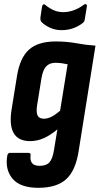

<svg xmlns="http://www.w3.org/2000/svg" viewBox="-20 -700 476 917"><path d="M246 -502Q300 -502 345 -493.5Q390 -485 436 -482L356 19Q342 113 297 155Q252 197 163 197Q76 197 39.5 153Q3 109 15 42Q18 30 28 30H115Q128 30 126 42Q123 66 133 79Q143 92 170 92Q201 92 216 75.5Q231 59 238 16L254 -82Q222 -55 190 -40.5Q158 -26 124 -26Q67 -26 45 -65Q23 -104 36 -181L61 -336Q75 -424 118.5 -463Q162 -502 246 -502ZM190 -133Q207 -133 226 -142.5Q245 -152 267 -171L303 -393Q290 -396 275 -398Q260 -400 245 -400Q217 -400 201 -383.5Q185 -367 178 -326L157 -196Q152 -162 160 -147.5Q168 -133 190 -133ZM274 -556Q244 -556 219 -567.5Q194 -579 178 -595Q172 -601 173 -616L181 -670Q183 -677 187.5 -679Q192 -681 197 -676Q216 -660 237 -651Q258 -642 282 -642Q332 -642 380 -677Q386 -682 391 -679.5Q396 -677 395 -670L385 -608Q384 -602 382 -598Q380 -594 375 -590Q356 -575 330.5 -565.5Q305 -556 274 -556Z"/></svg>

Font: Sofia Sans Condensed ExtraBold
Style: Italic
Weight: 800
Italic angle: -9°
Version: Version 4.100